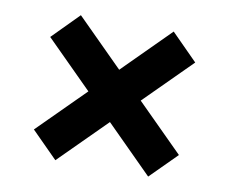

<svg xmlns="http://www.w3.org/2000/svg" viewBox="-63 -628 806 675"><g transform="rotate(10 340.0 -291.0)"><path d="M505.3 -32 598.7 -125.4 433.2 -290.5 598.7 -455.6 505.3 -549.7 339.8 -384.2 174 -549.7 81 -455.6 246.4 -290.5 81 -125.4 174 -32 339.8 -197.4Z"/></g></svg>

Font: Margiela Sans
Style: Bold
Weight: 700
Designer: Stefan Endress, Andreas Faust
Version: Version 1.100;FEAKit 1.0